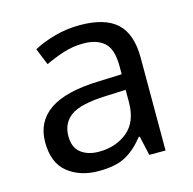

<svg xmlns="http://www.w3.org/2000/svg" viewBox="-87 -633 735 730"><g transform="rotate(-15 280.5 -267.5)"><path d="M288.1 -544.9Q386.2 -544.9 433.1 -502Q480 -459 480 -365.2V0H416L398.9 -76.2H395Q359.9 -32.2 321 -11.2Q282.2 9.8 214.8 9.8Q142.1 9.8 94 -28.6Q45.9 -66.9 45.9 -148.9Q45.9 -229 108.9 -272.5Q171.9 -315.9 303.2 -319.8L394 -323.2V-355Q394 -421.9 365 -448Q335.9 -474.1 283.2 -474.1Q241.2 -474.1 203.1 -461.7Q165 -449.2 131.8 -433.1L105 -499Q140.1 -518.1 188 -531.5Q235.8 -544.9 288.1 -544.9ZM393.1 -262.2 314 -258.8Q213.9 -254.9 175.5 -227.1Q137.2 -199.2 137.2 -147.9Q137.2 -103 164.6 -82Q191.9 -61 234.9 -61Q301.8 -61 347.4 -98.6Q393.1 -136.2 393.1 -213.9Z"/></g></svg>

Font: Defago Noto Sans
Style: Regular
Weight: 400
Designer: John M. Durdin
Foundry: Lao IT Dev Co., Ltd.
Version: Version 1.000 2007 initial release